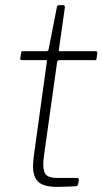

<svg xmlns="http://www.w3.org/2000/svg" viewBox="-20 -730 400 750"><path d="M202 0Q152 0 130.5 -19Q109 -38 109 -81Q109 -90 110 -100Q111 -110 112 -120L163 -489Q164 -493 163 -494Q162 -495 158 -495H65Q59 -495 59 -502L63 -525Q63 -528 64 -529Q65 -530 68 -530H162Q165 -530 167.5 -532.5Q170 -535 170 -538L202 -701Q203 -710 212 -710H226Q231 -710 232.5 -707Q234 -704 233 -698L210 -536Q209 -532 210 -531Q211 -530 215 -530H354Q357 -530 359 -528Q361 -526 360 -523L357 -500Q356 -497 355.5 -496Q355 -495 351 -495H212Q205 -495 203 -487L152 -123Q151 -113 150 -105Q149 -97 149 -89Q149 -55 162.5 -45Q176 -35 201 -35H280Q284 -35 286 -33Q288 -31 288 -27L285 -10Q284 -6 280 -3Q273 -2 257 -1.5Q241 -1 225 -0.5Q209 0 202 0Z"/></svg>

Font: Libre Franklin Thin Thin
Style: Italic
Weight: 250
Italic angle: -8°
Version: Version 3.000